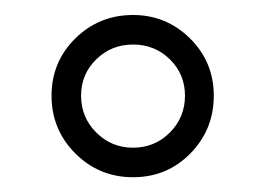

<svg xmlns="http://www.w3.org/2000/svg" viewBox="-20 -740 359 260"><path d="M160.2 -719.7Q205.1 -719.7 237.3 -688Q269.5 -656.2 269.5 -610.4Q269.5 -564.5 237.8 -532.2Q206.1 -500 160.2 -500Q114.3 -500 82 -532.2Q49.8 -564.5 49.8 -610.4Q49.8 -656.2 82 -688Q114.3 -719.7 160.2 -719.7ZM210 -560.5Q230.5 -581.1 230.5 -610.4Q230.5 -639.6 210 -659.7Q189.5 -679.7 160.2 -679.7Q130.9 -679.7 110.4 -659.7Q89.8 -639.6 89.8 -610.4Q89.8 -581.1 110.4 -560.5Q130.9 -540 160.2 -540Q189.5 -540 210 -560.5Z"/></svg>

Font: FreeUniversal
Style: Bold
Weight: 700
Version: Version 1.001 March 22, 2017